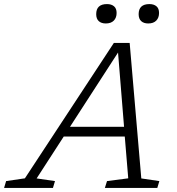

<svg xmlns="http://www.w3.org/2000/svg" viewBox="-84 -921 868 941"><path d="M608.5 -46.5 697 -33.5 687 0H430L440.5 -33.5L544.5 -47L527.5 -252H228.5L95.5 -46.5L185.5 -33.5L175.5 0H-64L-54 -33.5L38 -47L474 -710.5H551.5ZM259 -299.5H524L494.5 -663.5ZM434.5 -806Q412.5 -806 400 -817.5Q387.5 -829 387.5 -851.5Q387.5 -901 440.5 -901Q462 -901 474.8 -890.2Q487.5 -879.5 487.5 -857.5Q487.5 -834 473.8 -820Q460 -806 434.5 -806ZM642.5 -806Q620.5 -806 608 -817.5Q595.5 -829 595.5 -851.5Q595.5 -901 648.5 -901Q670 -901 682.8 -890.2Q695.5 -879.5 695.5 -857.5Q695.5 -834 681.8 -820Q668 -806 642.5 -806Z"/></svg>

Font: Newsreader Caption Light
Style: Italic
Weight: 300
Italic angle: -17°
Designer: Hugues Gentile
Foundry: Production Type
Version: Version 1.001